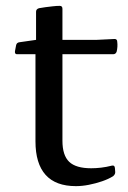

<svg xmlns="http://www.w3.org/2000/svg" viewBox="-20 -628 436 655"><path d="M239 7Q170 7 135.5 -31.5Q101 -70 101 -146V-482L103 -492V-588Q103 -597 113 -600Q123 -602 135 -603.5Q147 -605 160 -606.5Q173 -608 184 -608Q193 -608 193 -598V-148Q193 -98 216 -76Q239 -54 291 -54Q307 -54 324.5 -56Q342 -58 362 -63Q371 -65 372 -55L373 -42Q374 -34 366 -27Q350 -17 328 -9.5Q306 -2 283 2.5Q260 7 239 7ZM38 -443Q30 -443 31 -453L35 -474Q37 -483 47 -484L103 -492H309L371 -495Q380 -495 380 -485Q381 -477 380.5 -468.5Q380 -460 378 -452Q375 -443 366 -443Z"/></svg>

Font: Hahmlet
Style: Regular
Weight: 400
Designer: Minjoo Ham & Mark Frömberg
Foundry: hypertype
Version: Version 1.002